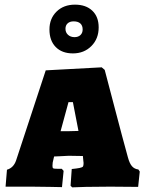

<svg xmlns="http://www.w3.org/2000/svg" viewBox="-20 -803 626 827"><path d="M284 -3 289 -75Q310 -77 322.5 -79.5Q335 -82 337.5 -86Q340 -90 340 -101L339 -110L337 -131Q314 -132 276 -132Q265 -132 237 -130L213 -129L207 -103L206 -89Q206 -80 209 -78Q212 -76 228 -76H246L254 -67L247 3Q234 3 196 2Q158 1 117 1H4L10 -72Q38 -80 49 -111L177 -500L418 -513L431 -502Q444 -453 475.5 -332.5Q507 -212 531 -125Q538 -99 548.5 -87Q559 -75 576 -73L582 -64L575 2L455 1Q395 1 350 2Q305 3 291 4ZM279 -238Q303 -238 318 -239L294 -363H275L241 -238ZM193 -676Q193 -723 223.5 -753Q254 -783 303 -783Q350 -783 377.5 -757Q405 -731 405 -685Q405 -636 373.5 -604.5Q342 -573 294 -573Q247 -573 220 -600.5Q193 -628 193 -676ZM336 -676Q336 -693 326 -702Q316 -711 297 -711Q281 -711 271.5 -702.5Q262 -694 262 -679Q262 -663 273 -653Q284 -643 301 -643Q317 -643 326.5 -652Q336 -661 336 -676Z"/></svg>

Font: Alegreya SC Black
Style: Regular
Weight: 900
Designer: Juan Pablo del Peral
Foundry: Huerta Tipografica
Version: Version 2.007; ttfautohint (v1.6)